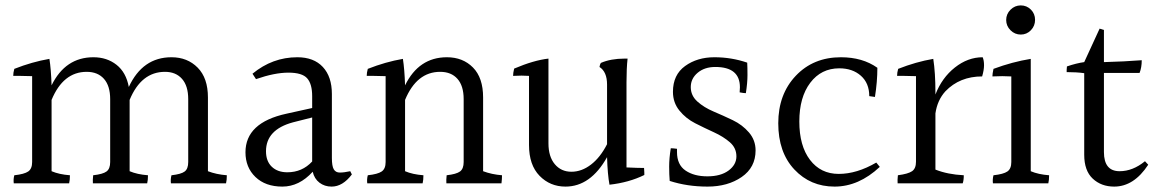

<svg xmlns="http://www.w3.org/2000/svg" viewBox="-20 -728 4297 711"><path d="M750 -367V-94Q781 -82 820 -79Q820 -61 817 -49H613Q611 -64 615 -79Q651 -83 664 -93Q677 -103 677 -128V-361Q677 -410 654 -436Q631 -462 591 -462Q503 -462 460 -358V-94Q488 -82 528 -79Q528 -61 525 -49H324Q323 -61 325 -79Q361 -83 374.5 -93Q388 -103 388 -128V-361Q388 -410 365 -436Q342 -462 301 -462Q214 -462 171 -358V-94Q199 -82 239 -79Q239 -61 236 -49H31Q29 -64 33 -79Q70 -83 84.5 -93Q99 -103 99 -128V-446Q70 -447 54 -447Q38 -447 29 -447Q29 -459 33 -473Q99 -499 163 -510Q169 -472 171 -412Q222 -516 326 -516Q376 -516 411.5 -488Q447 -460 457 -406Q508 -516 615 -516Q674 -516 712 -477.5Q750 -439 750 -367Z M965 -168Q965 -131 986.5 -110.5Q1008 -90 1044 -90Q1099 -90 1136 -130V-293L1065 -275Q965 -248 965 -168ZM1208 -37Q1182 -37 1163 -51.5Q1144 -66 1138 -92Q1088 -37 1025.5 -37Q963 -37 926 -72.5Q889 -108 889 -164Q889 -274 1041 -307L1136 -328V-372Q1136 -417 1117.5 -438Q1099 -459 1048 -459Q997 -459 928 -435L915 -455Q989 -516 1081 -516Q1142 -516 1175.5 -480Q1209 -444 1209 -380V-143Q1209 -113 1216 -101Q1223 -89 1238.5 -89Q1254 -89 1277 -94L1283 -82Q1249 -37 1208 -37Z M1769 -367V-94Q1801 -82 1839 -79Q1839 -65 1837 -49H1633Q1632 -61 1634 -79Q1670 -83 1683.5 -93Q1697 -103 1697 -128V-361Q1697 -410 1674 -436Q1651 -462 1610 -462Q1523 -462 1480 -358V-94Q1508 -82 1548 -79Q1548 -61 1545 -49H1340Q1338 -64 1342 -79Q1379 -83 1393.5 -93Q1408 -103 1408 -128V-446Q1379 -447 1363 -447Q1347 -447 1338 -447Q1338 -459 1342 -473Q1408 -499 1472 -510Q1478 -472 1480 -412Q1531 -516 1635 -516Q1694 -516 1731.5 -478Q1769 -440 1769 -367Z M2300 -423V-108Q2342 -106 2365 -106Q2366 -95 2366 -89Q2366 -83 2366 -80Q2309 -52 2237 -44Q2230 -81 2228 -146Q2167 -37 2074 -37Q2017 -37 1978 -77Q1939 -117 1939 -191V-447Q1926 -448 1911.5 -448Q1897 -448 1880 -447Q1880 -458 1884 -474Q1957 -505 2011 -511V-197Q2011 -148 2034.5 -120Q2058 -92 2096 -92Q2134 -92 2168.5 -118.5Q2203 -145 2228 -194V-415Q2228 -462 2200 -480Q2202 -491 2205 -495Q2242 -511 2293 -511Q2298 -511 2304 -511Q2300 -475 2300 -423Z M2472 -388Q2472 -451 2517 -483.5Q2562 -516 2625.5 -516Q2689 -516 2747 -496Q2748 -479 2748 -450Q2748 -421 2742 -383Q2734 -383 2719 -386Q2720 -396 2720 -405Q2720 -480 2629 -480Q2589 -480 2563.5 -458.5Q2538 -437 2538 -405.5Q2538 -374 2562.5 -352Q2587 -330 2622.5 -315Q2658 -300 2693.5 -283Q2729 -266 2753.5 -237.5Q2778 -209 2778 -171Q2778 -108 2726.5 -72.5Q2675 -37 2600 -37Q2525 -37 2460 -58Q2458 -81 2458 -111.5Q2458 -142 2464 -179Q2473 -179 2487 -177Q2487 -171 2487 -165Q2487 -118 2518.5 -96.5Q2550 -75 2599.5 -75Q2649 -75 2678 -96.5Q2707 -118 2707 -149Q2707 -180 2683 -201Q2659 -222 2624 -238Q2589 -254 2554.5 -271.5Q2520 -289 2496 -318.5Q2472 -348 2472 -388Z M3238 -110Q3160 -37 3070.5 -37Q2981 -37 2921.5 -100.5Q2862 -164 2862 -271.5Q2862 -379 2927 -447.5Q2992 -516 3094 -516Q3174 -516 3229 -477Q3229 -425 3220 -369L3199 -372Q3199 -420 3168 -447.5Q3137 -475 3088 -475Q3021 -475 2980.5 -421.5Q2940 -368 2940 -278Q2940 -188 2979.5 -136Q3019 -84 3086 -84Q3153 -84 3225 -126Z M3444 -385V-378Q3468 -440 3516 -478Q3564 -516 3619 -516Q3624 -504 3624 -486.5Q3624 -469 3617 -445Q3534 -445 3481 -390Q3451 -357 3444 -308V-100Q3489 -82 3549 -79Q3549 -60 3545 -49H3304Q3303 -61 3305 -79Q3343 -84 3357.5 -94Q3372 -104 3372 -129V-446Q3343 -447 3327 -447Q3311 -447 3302 -447Q3302 -459 3306 -473Q3372 -499 3436 -510Q3444 -459 3444 -385Z M3797.5 -616Q3782 -600 3760 -600Q3738 -600 3722 -616Q3706 -632 3706 -654Q3706 -676 3722 -692Q3738 -708 3760 -708Q3782 -708 3797.5 -692.5Q3813 -677 3813 -654.5Q3813 -632 3797.5 -616ZM3725 -128V-445Q3709 -446 3691.5 -446Q3674 -446 3655 -445Q3655 -455 3659 -473Q3729 -499 3797 -510V-94Q3825 -82 3865 -79Q3865 -61 3862 -49H3657Q3655 -64 3659 -79Q3696 -83 3710.5 -93Q3725 -103 3725 -128Z M4106 -37Q4058 -37 4026.5 -66.5Q3995 -96 3995 -155V-457Q3967 -461 3930 -461Q3930 -464 3930 -469.5Q3930 -475 3931 -482Q3966 -494 3995 -498L4052 -622L4068 -617V-498Q4144 -500 4208 -505Q4208 -478 4200 -458H4068V-165Q4068 -94 4126 -94Q4175 -94 4220 -131L4232 -118Q4179 -37 4106 -37Z"/></svg>

Font: Halant
Style: Regular
Weight: 400
Designer: Hitesh Malaviya (Devanagari), Satya Rajpurohit (Latin)
Foundry: Indian Type Foundry
Version: Version 1.100;PS 1.0;hotconv 1.0.78;makeotf.lib2.5.61930; tt